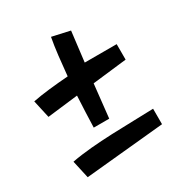

<svg xmlns="http://www.w3.org/2000/svg" viewBox="-104 -531 466 505"><g transform="rotate(-30 129.5 -279.0)"><path d="M146 -200 157 -301 261 -313V-360H164L175 -451L121 -463C115 -432 111 -392 107 -351C67 -348 28 -344 -2 -338L10 -284L103 -295C101 -261 100 -228 99 -200ZM259 -165C183 -162 80 -163 8 -149L20 -95L259 -118Z"/></g></svg>

Font: Marck Script
Style: Regular
Weight: 400
Designer: Denis Masharov, Marck Fogel
Foundry: Denis Masharov
Version: Version 1.002